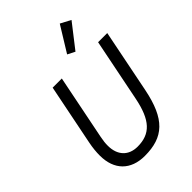

<svg xmlns="http://www.w3.org/2000/svg" viewBox="-272 -1070 1201 1201"><g transform="rotate(-45 328.5 -469.0)"><path d="M557 -914 489 -950 385 -781 434 -756ZM174 -698 93 -294C85 -254 82 -220 82 -189C82 -62 156 12 280 12C446 12 530 -64 573 -278L657 -698H576L493 -284C461 -122 401 -61 289 -61C210 -61 161 -112 161 -197C161 -219 163 -239 169 -269L255 -698Z"/></g></svg>

Font: LVC Sans
Style: Italic
Weight: 400
Italic angle: -11.31°
Designer: Mike Abbink, Paul van der Laan, Pieter van Rosmalen
Foundry: Bold Monday
Version: Version 3.0